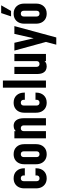

<svg xmlns="http://www.w3.org/2000/svg" viewBox="1152 -1972 1000 3345"><g transform="rotate(-90 1652.5 -300.0)"><path d="M218.1 13Q164.5 13 125.2 -10.2Q86 -33.5 64.5 -75Q43 -116.5 43 -172V-378Q43 -433.3 64.5 -475.1Q86 -517 125.2 -540Q164.5 -563 218.1 -563Q298.5 -563 345.8 -512.2Q393 -461.5 393 -378V-368H268V-388Q268 -410.7 255 -424.3Q242 -438 218 -438Q194 -438 181 -424.3Q168 -410.7 168 -388V-162Q168 -139.7 181 -125.9Q194 -112 218 -112Q242 -112 255 -125.9Q268 -139.7 268 -162V-182H393V-172Q393 -89.1 345.8 -38Q298.5 13 218.1 13Z M638.1 13Q584.5 13 545.2 -10.2Q506 -33.5 484.5 -75Q463 -116.5 463 -172V-378Q463 -433.3 484.5 -475.1Q506 -517 545.2 -540Q584.5 -563 638.1 -563Q718.5 -563 765.8 -512.2Q813 -461.5 813 -378V-172Q813 -89.1 765.8 -38Q718.5 13 638.1 13ZM638 -112Q662 -112 675 -125.9Q688 -139.7 688 -162V-388Q688 -410.7 675 -424.3Q662 -438 638 -438Q614 -438 601 -424.3Q588 -410.7 588 -388V-162Q588 -139.7 601 -125.9Q614 -112 638 -112Z M915 0V-550H1040V-463L1017 -488Q1033.5 -525.5 1063.5 -544.2Q1093.5 -563 1133 -563Q1195.5 -563 1230.2 -516.8Q1265 -470.5 1265 -388V0H1140V-388Q1140 -410.5 1127 -424.2Q1114 -438 1090 -438Q1066 -438 1053 -424.2Q1040 -410.5 1040 -388V0Z M1536.1 13Q1482.5 13 1443.2 -10.2Q1404 -33.5 1382.5 -75Q1361 -116.5 1361 -172V-378Q1361 -433.3 1382.5 -475.1Q1404 -517 1443.2 -540Q1482.5 -563 1536.1 -563Q1616.5 -563 1663.8 -512.2Q1711 -461.5 1711 -378V-368H1586V-388Q1586 -410.7 1573 -424.3Q1560 -438 1536 -438Q1512 -438 1499 -424.3Q1486 -410.7 1486 -388V-162Q1486 -139.7 1499 -125.9Q1512 -112 1536 -112Q1560 -112 1573 -125.9Q1586 -139.7 1586 -162V-182H1711V-172Q1711 -89.1 1663.8 -38Q1616.5 13 1536.1 13Z M1797 0V-750H1922V0Z M2167 13Q2134.5 13 2104.2 -1.5Q2074 -16 2054.5 -53.8Q2035 -91.5 2035 -162V-550H2160V-162Q2160 -139.5 2173 -125.8Q2186 -112 2210 -112Q2234 -112 2247 -125.8Q2260 -139.5 2260 -162V-550H2385V0H2260V-84L2282 -55Q2266.5 -23 2237.8 -5Q2209 13 2167 13Z M2546 180 2594 0 2443 -550H2579L2672 -155H2645L2734 -550H2870L2672 180Z M3087.1 13Q3033.5 13 2994.2 -10.2Q2955 -33.5 2933.5 -75Q2912 -116.5 2912 -172V-378Q2912 -433.3 2933.5 -475.1Q2955 -517 2994.2 -540Q3033.5 -563 3087.1 -563Q3167.5 -563 3214.8 -512.2Q3262 -461.5 3262 -378V-172Q3262 -89.1 3214.8 -38Q3167.5 13 3087.1 13ZM3087 -112Q3111 -112 3124 -125.9Q3137 -139.7 3137 -162V-388Q3137 -410.7 3124 -424.3Q3111 -438 3087 -438Q3063 -438 3050 -424.3Q3037 -410.7 3037 -388V-162Q3037 -139.7 3050 -125.9Q3063 -112 3087 -112ZM3039 -608 3097 -780H3232L3134 -608Z"/></g></svg>

Font: Mohave Light
Style: Regular
Weight: 300
Designer: Gumpita Rahayu
Foundry: Tokotype
Version: Version 2.003